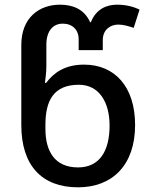

<svg xmlns="http://www.w3.org/2000/svg" viewBox="-20 -790 650 820"><path d="M313 10C460 10 557 -85 557 -256C557 -420 470 -514 339 -514C258 -514 210 -480 177 -436H172C174 -453 178 -482 178 -507V-599C178 -656 205 -689 248 -689C289 -689 316 -663 316 -622V-576H419V-619C419 -663 451 -685 485 -685C508 -685 530 -678 551 -671L576 -749C549 -762 517 -770 480 -770C437 -770 391 -753 368 -695H365C339 -753 288 -770 236 -770C148 -770 71 -715 71 -598V-256C71 -85 157 10 313 10ZM313 -75C214 -75 174 -144 174 -239V-257C174 -359 208 -428 317 -428C403 -428 448 -354 448 -254C448 -146 406 -75 313 -75Z"/></svg>

Font: Noto Sans Georgian Medium
Style: Regular
Weight: 500
Designer: Monotype Design Team, Akaki Razmadze
Foundry: Google LLC
Version: Version 2.005